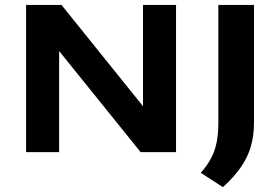

<svg xmlns="http://www.w3.org/2000/svg" viewBox="-20 -615 1132 776"><path d="M85.5 0V-595H228.5L579.5 -159H558V-595H691.5V0H548.5L197 -436H219V0ZM881 141.5 791.5 83.5Q817.5 54 833 24.8Q848.5 -4.5 855.5 -39.2Q862.5 -74 862.5 -119.5V-595H1006.5V-119Q1006.5 -67.5 994.2 -24.2Q982 19 954.5 59.2Q927 99.5 881 141.5Z"/></svg>

Font: Encode Sans SC Expanded SemiBold
Style: Regular
Weight: 600
Width: 7
Designer: Multiple Designers
Foundry: Impallari Type
Version: Version 3.002